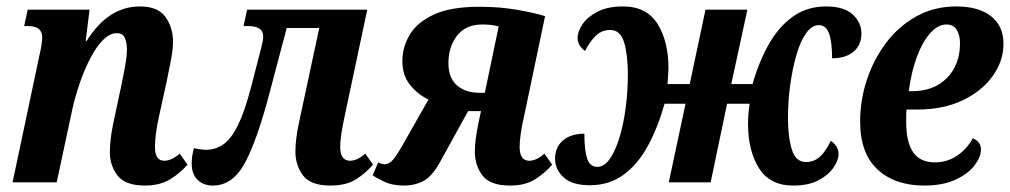

<svg xmlns="http://www.w3.org/2000/svg" viewBox="-20 -566 3135 596"><path d="M430 10Q369 10 345 -21Q321 -52 321 -93Q321 -111 323.5 -134Q326 -157 332 -185L355 -293Q363 -331 368.5 -361.5Q374 -392 374 -414Q374 -432 368 -447.5Q362 -463 342 -463Q321 -463 300 -442Q279 -421 261 -386.5Q243 -352 228.5 -310.5Q214 -269 205 -229L156 0H19L103 -397Q107 -414 109 -428Q111 -442 111 -450Q111 -485 68 -485H55L66 -536H258L246 -439H249Q316 -546 414 -546Q471 -546 494 -513Q517 -480 517 -437Q517 -414 511.5 -384Q506 -354 498 -316L473 -202Q467 -175 464 -151Q461 -127 461 -110Q461 -67 490 -67Q512 -67 538 -89L562 -55Q541 -30 509 -10Q477 10 430 10Z M641 10Q611 10 593 -8Q575 -26 575 -59Q575 -81 582 -106Q604 -101 621 -101Q649 -101 673.5 -118Q698 -135 719 -178Q740 -221 760 -298L791 -418Q797 -441 797 -453Q797 -485 751 -485H736L747 -536H1120L1050 -206Q1044 -178 1040 -153Q1036 -128 1036 -110Q1036 -67 1067 -67Q1088 -67 1114 -89L1138 -55Q1117 -30 1086 -10Q1055 10 1006 10Q944 10 920.5 -21.5Q897 -53 897 -95Q897 -113 899.5 -135Q902 -157 908 -185L971 -479H870L820 -290Q780 -135 741.5 -62.5Q703 10 641 10Z M1234 10Q1197 10 1170.5 -3Q1144 -16 1137 -22L1154 -62Q1165 -56 1174 -56Q1185 -56 1195.5 -65.5Q1206 -75 1226 -109L1310 -257Q1275 -274 1252 -303.5Q1229 -333 1229 -376Q1229 -419 1251.5 -457.5Q1274 -496 1326 -520.5Q1378 -545 1468 -545Q1532 -545 1585.5 -535.5Q1639 -526 1672 -516L1607 -206Q1600 -177 1596.5 -151.5Q1593 -126 1593 -110Q1593 -67 1623 -67Q1645 -67 1670 -89L1694 -55Q1673 -30 1642 -10Q1611 10 1563 10Q1501 10 1477.5 -21.5Q1454 -53 1454 -95Q1454 -131 1465 -183L1473 -221H1433L1347 -65Q1322 -19 1295 -4.5Q1268 10 1234 10ZM1468 -278H1485L1528 -484Q1513 -488 1500.5 -489Q1488 -490 1477 -490Q1426 -490 1399 -455.5Q1372 -421 1372 -370Q1372 -324 1398.5 -301Q1425 -278 1468 -278Z M1811 9Q1756 9 1729.5 -15.5Q1703 -40 1703 -73Q1703 -109 1727.5 -130Q1752 -151 1794 -151Q1794 -100 1802.5 -74Q1811 -48 1834 -48Q1856 -48 1873.5 -73.5Q1891 -99 1903.5 -141Q1916 -183 1922.5 -233.5Q1929 -284 1929 -335Q1929 -395 1917.5 -434Q1906 -473 1874 -473Q1849 -473 1830.5 -456Q1812 -439 1796 -408Q1788 -413 1780.5 -423.5Q1773 -434 1773 -449Q1773 -468 1788 -490.5Q1803 -513 1834.5 -529.5Q1866 -546 1914 -546Q1987 -546 2021 -492Q2055 -438 2055 -354Q2055 -344 2054 -332Q2053 -320 2052 -305H2121L2170 -536H2300L2250 -305H2316Q2336 -375 2367 -429.5Q2398 -484 2442 -515Q2486 -546 2544 -546Q2600 -546 2627 -521Q2654 -496 2654 -462Q2654 -426 2629.5 -405.5Q2605 -385 2563 -385Q2563 -436 2553.5 -462Q2544 -488 2522 -488Q2500 -488 2482 -462.5Q2464 -437 2452 -395Q2440 -353 2433 -302.5Q2426 -252 2426 -201Q2426 -141 2438 -102Q2450 -63 2482 -63Q2507 -63 2525.5 -80Q2544 -97 2559 -129Q2568 -123 2575.5 -112.5Q2583 -102 2583 -87Q2583 -69 2567.5 -46Q2552 -23 2521 -6.5Q2490 10 2442 10Q2370 10 2336 -44Q2302 -98 2302 -182Q2302 -195 2303 -209Q2304 -223 2307 -244H2237L2186 0H2056L2108 -244H2043Q2022 -170 1991 -113Q1960 -56 1915.5 -23.5Q1871 9 1811 9Z M2849 10Q2758 10 2704 -40Q2650 -90 2650 -189Q2650 -255 2671 -318.5Q2692 -382 2731 -433.5Q2770 -485 2825 -515.5Q2880 -546 2949 -546Q3018 -546 3056.5 -515.5Q3095 -485 3095 -430Q3095 -377 3061.5 -330Q3028 -283 2968 -254.5Q2908 -226 2828 -226H2794Q2793 -216 2793 -206Q2793 -196 2793 -186Q2793 -125 2814.5 -93.5Q2836 -62 2882 -62Q2920 -62 2950.5 -82.5Q2981 -103 3000 -137Q3025 -126 3025 -102Q3025 -79 3005.5 -53Q2986 -27 2946.5 -8.5Q2907 10 2849 10ZM2801 -283H2812Q2879 -283 2919.5 -324Q2960 -365 2960 -432Q2960 -458 2949.5 -474Q2939 -490 2918 -490Q2892 -490 2868 -463.5Q2844 -437 2826.5 -390.5Q2809 -344 2801 -283Z"/></svg>

Font: Noto Serif Condensed
Style: Bold Italic
Weight: 700
Width: 3
Italic angle: -12°
Designer: Monotype Design Team
Foundry: Monotype Imaging Inc.
Version: Version 2.014